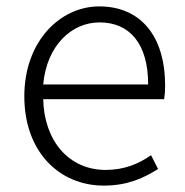

<svg xmlns="http://www.w3.org/2000/svg" viewBox="-20 -567 578 600"><path d="M304 13C381 13 431 -12 474 -39L452 -82C412 -54 367 -36 310 -36C195 -36 118 -127 115 -257H493C495 -270 496 -284 496 -299C496 -455 419 -547 290 -547C169 -547 56 -439 56 -266C56 -91 167 13 304 13ZM115 -303C126 -425 204 -497 291 -497C384 -497 443 -432 443 -303Z"/></svg>

Font: Noto Sans T Chinese Light
Style: Regular
Weight: 300
Designer: Ryoko NISHIZUKA (kana & ideographs); Paul D. Hunt (Latin, Greek & Cyrillic); Wenlong ZHANG (bopomofo); Sandoll Communica
Foundry: Adobe Systems Incorporated
Version: Version 1.000;PS 1;hotconv 1.0.78;makeotf.lib2.5.61930